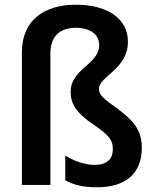

<svg xmlns="http://www.w3.org/2000/svg" viewBox="-20 -785 657 815"><path d="M523 -608C523 -709 432 -765 302 -765C168 -765 73 -699 73 -564V0H194V-559C194 -634 238 -667 302 -667C361 -667 401 -640 401 -594C401 -510 280 -495 280 -395C280 -345 302 -307 377 -256C443 -211 459 -191 459 -152C459 -109 433 -85 381 -85C338 -85 289 -104 257 -125V-20C293 1 337 10 391 10C512 10 582 -47 582 -158C582 -233 546 -273 481 -322C420 -365 400 -382 400 -408C400 -461 523 -491 523 -608Z"/></svg>

Font: Noto Sans Ethiopic SemiCondensed SemiBold
Style: Regular
Weight: 600
Width: 4
Designer: Monotype Design Team
Foundry: Monotype Imaging Inc.
Version: Version 2.102